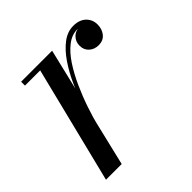

<svg xmlns="http://www.w3.org/2000/svg" viewBox="-134 -577 683 683"><g transform="rotate(-45 208.0 -235.0)"><path d="M22.5 0 132 -440.5H55.5V-460H211.5L101.5 0ZM126 -152.5Q135 -193 149 -237Q163 -281 181.5 -322.2Q200 -363.5 222.8 -396.8Q245.5 -430 271.8 -449.8Q298 -469.5 327 -469.5Q357.5 -469.5 374.8 -453Q392 -436.5 392 -411.5Q392 -388.5 379 -372.5Q366 -356.5 343 -356.5Q321.5 -356.5 307.2 -369.5Q293 -382.5 293 -403.5Q293 -423.5 306.5 -437.5Q320 -451.5 343.5 -451.5Q364.5 -451.5 377.8 -441Q391 -430.5 391 -411.5H371.5Q371.5 -427.5 360.2 -439Q349 -450.5 328 -450.5Q301 -450.5 276.2 -431.2Q251.5 -412 230.2 -379.8Q209 -347.5 191.2 -308.2Q173.5 -269 159.8 -228.5Q146 -188 137.5 -152.5Z"/></g></svg>

Font: Bodoni Moda
Style: Italic
Weight: 400
Italic angle: -13°
Designer: Owen Earl
Foundry: indestructible type
Version: Version 2.005